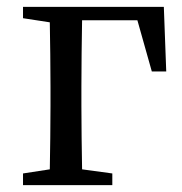

<svg xmlns="http://www.w3.org/2000/svg" viewBox="-20 -539 529 559"><path d="M380 -480 422 -331H464L457 -519H47V-486L125 -474C126 -418 127 -342 127 -287V-230C127 -177 126 -101 125 -46L47 -34V0H307V-34L219 -46C218 -101 217 -177 217 -230V-287C217 -344 218 -424 219 -480Z"/></svg>

Font: Noto Serif CJK JP Medium
Style: Regular
Weight: 500
Designer: Ryoko NISHIZUKA 西塚涼子 (kana & ideographs); Frank Grießhammer (Latin, Greek & Cyrillic); Wenlong ZHANG 张文龙 (bopomofo); San
Foundry: Adobe Systems Incorporated
Version: Version 1.000;PS 1;hotconv 16.6.53;makeotf.lib2.5.65590